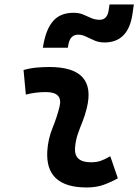

<svg xmlns="http://www.w3.org/2000/svg" viewBox="-20 -826 626 856"><path d="M471.7 -129.4 505.4 -31.2Q475.6 -14.2 442.4 -2.2Q409.2 9.8 366.2 9.8Q180.7 9.8 190.9 -153.3Q194.3 -206.5 214.4 -255.9Q234.4 -305.2 245.1 -349.1Q262.2 -415.5 184.6 -415.5Q138.2 -415.5 95.2 -404.3L85 -513.7Q113.8 -522 142.6 -524.7Q171.4 -527.3 200.2 -527.3Q411.6 -527.3 367.2 -345.2Q359.4 -312 347.7 -283.4Q335.9 -254.9 326.4 -226.8Q316.9 -198.7 314.5 -166.5Q310.1 -102.5 385.3 -102.5Q409.7 -102.5 428 -108.6Q446.3 -114.7 471.7 -129.4ZM170.9 -613.3 174.3 -630.9Q187 -699.7 218.8 -734.4Q250.5 -769 308.1 -769Q332.5 -769 350.8 -761.2Q369.1 -753.4 386.5 -745.6Q403.8 -737.8 424.3 -737.8Q457 -737.8 463.9 -776.9L468.3 -806.2H576.7L570.3 -761.7Q551.3 -636.7 445.8 -636.7Q420.9 -636.7 400.9 -645.5Q380.9 -654.3 363.5 -662.8Q346.2 -671.4 328.6 -671.4Q293.9 -671.4 285.6 -630.4L282.2 -613.3Z"/></svg>

Font: Cascadia Mono NF SemiBold
Style: Italic
Weight: 600
Italic angle: -10°
Monospace: yes
Designer: Aaron Bell
Foundry: Saja Typeworks
Version: Version 2404.023; ttfautohint (v1.8.4)